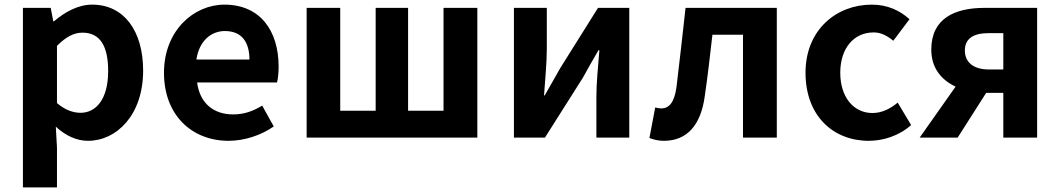

<svg xmlns="http://www.w3.org/2000/svg" viewBox="-20 -594 4577 829"><path d="M79 215H226V44L221 -47C263 -8 311 14 360 14C483 14 598 -97 598 -289C598 -461 515 -574 378 -574C317 -574 260 -542 213 -502H210L199 -560H79ZM328 -107C297 -107 262 -118 226 -149V-396C264 -434 298 -453 336 -453C413 -453 447 -394 447 -287C447 -165 394 -107 328 -107Z M967 14C1036 14 1107 -10 1162 -48L1112 -138C1071 -113 1032 -100 987 -100C903 -100 843 -147 831 -238H1176C1180 -252 1183 -279 1183 -306C1183 -462 1103 -574 949 -574C816 -574 688 -461 688 -280C688 -95 810 14 967 14ZM828 -337C840 -418 892 -460 951 -460C1024 -460 1057 -412 1057 -337Z M1304 0H2041V-560H1895V-116H1742V-560H1602V-116H1449V-560H1304Z M2199 0H2333L2497 -259C2515 -291 2544 -344 2564 -377H2568C2562 -307 2555 -233 2555 -176V0H2697V-560H2562L2399 -300C2381 -268 2351 -216 2332 -182H2329C2334 -252 2341 -327 2341 -383V-560H2199Z M2846 14C2947 14 3006 -54 3023 -179C3036 -267 3046 -356 3056 -444H3188V0H3334V-560H2940C2927 -446 2915 -332 2901 -219C2892 -152 2869 -126 2836 -126C2825 -126 2817 -128 2809 -130L2784 2C2804 9 2822 14 2846 14Z M3731 14C3793 14 3861 -7 3914 -54L3856 -151C3825 -125 3788 -106 3747 -106C3666 -106 3608 -174 3608 -280C3608 -385 3666 -454 3752 -454C3783 -454 3809 -441 3837 -418L3907 -511C3866 -548 3813 -574 3744 -574C3592 -574 3458 -466 3458 -280C3458 -94 3577 14 3731 14Z M4250 -294C4182 -294 4146 -326 4146 -376C4146 -427 4182 -451 4250 -451H4312V-294ZM3951 0H4115L4238 -193H4312V0H4458V-560H4231C4103 -560 4001 -515 4001 -380C4001 -299 4046 -248 4106 -220Z"/></svg>

Font: Noto Sans CJK TC
Style: Bold
Weight: 700
Designer: Ryoko NISHIZUKA 西塚涼子 (kana, bopomofo & ideographs); Paul D. Hunt (Latin, Greek & Cyrillic); Sandoll Communications 산돌커뮤니
Foundry: Adobe
Version: Version 2.004;hotconv 1.0.118;makeotfexe 2.5.65603